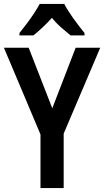

<svg xmlns="http://www.w3.org/2000/svg" viewBox="-20 -957 530 977"><path d="M246 -406 365 -714H490L304 -277V0H186V-273L0 -714H126ZM307 -937Q324 -904 353.5 -863Q383 -822 410 -789V-777H339Q318 -794 292 -816.5Q266 -839 244 -866Q220 -839 194.5 -815.5Q169 -792 150 -777H79V-789Q96 -810 116 -836.5Q136 -863 153.5 -889.5Q171 -916 182 -937Z"/></svg>

Font: Noto Sans Sinhala Condensed SemiBold
Style: Regular
Weight: 600
Width: 3
Designer: Jelle Bosma - Monotype Design Team
Foundry: Monotype Imaging Inc.
Version: Version 2.006; ttfautohint (v1.8.4.7-5d5b)